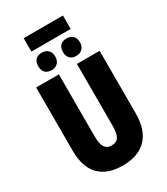

<svg xmlns="http://www.w3.org/2000/svg" viewBox="-249 -1138 1086 1252"><g transform="rotate(-30 294.5 -511.5)"><path d="M534 -242Q534 -119 472 -54.5Q410 10 292 10Q177 10 116.5 -52.5Q56 -115 56 -238V-714H227V-246Q227 -190 243.5 -165Q260 -140 294 -140Q331 -140 347 -164.5Q363 -189 363 -247V-714H534ZM442 -932H146V-1033H442ZM265 -826Q265 -796 247.5 -778.5Q230 -761 201 -761Q170 -761 153.5 -778Q137 -795 137 -826Q137 -859 153.5 -875.5Q170 -892 201 -892Q230 -892 247.5 -875Q265 -858 265 -826ZM451 -826Q451 -796 433 -778.5Q415 -761 386 -761Q357 -761 340 -778Q323 -795 323 -826Q323 -858 339.5 -875Q356 -892 386 -892Q416 -892 433.5 -875Q451 -858 451 -826Z"/></g></svg>

Font: Noto Sans UI CondBlack
Style: Regular
Weight: 900
Width: 3
Designer: Monotype Design Team
Foundry: Monotype Imaging Inc.
Version: Version 1.001